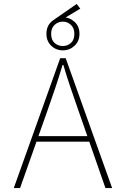

<svg xmlns="http://www.w3.org/2000/svg" viewBox="-20 -956 640 976"><path d="M262 -836 246 -850 370 -936 388 -912ZM50 0 286 -660H314L550 0H516L378 -396Q357 -456 338.5 -510.5Q320 -565 302 -626H298Q280 -565 261.5 -510.5Q243 -456 222 -396L82 0ZM152 -236V-264H445V-236ZM300 -700Q265 -700 240.5 -723.5Q216 -747 216 -784Q216 -822 240.5 -845Q265 -868 300 -868Q334 -868 359 -845Q384 -822 384 -784Q384 -747 359 -723.5Q334 -700 300 -700ZM300 -722Q323 -722 340.5 -737.5Q358 -753 358 -784Q358 -813 340.5 -829.5Q323 -846 300 -846Q275 -846 257.5 -829.5Q240 -813 240 -784Q240 -753 257.5 -737.5Q275 -722 300 -722Z"/></svg>

Font: Source Code Pro ExtraLight
Style: Regular
Weight: 200
Monospace: yes
Designer: Paul D. Hunt, Teo Tuominen
Foundry: Adobe
Version: Version 1.026;hotconv 1.1.0;makeotfexe 2.6.0